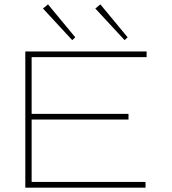

<svg xmlns="http://www.w3.org/2000/svg" viewBox="-20 -860 790 880"><path d="M96 0V-624H652V-598H125V-338H569V-312H125V-26H647V0ZM311 -676 177 -821 200 -840 325 -689ZM551 -676 417 -821 440 -840 565 -689Z"/></svg>

Font: Inconsolata ExtraExpanded ExtraLight
Style: Regular
Weight: 200
Width: 8
Monospace: yes
Designer: Raph Levien, Cyreal, Brenton Simpson
Foundry: Raph Levien, Cyreal, Google
Version: Version 3.100; ttfautohint (v1.8.4.7-5d5b)